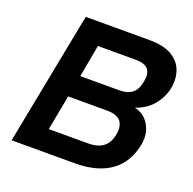

<svg xmlns="http://www.w3.org/2000/svg" viewBox="-124 -825 954 951"><g transform="rotate(20 353.0 -350.0)"><path d="M34 0 170 -700H506Q581 -700 624 -674.5Q667 -649 682.5 -606.5Q698 -564 688 -512Q679 -465 645.5 -423Q612 -381 554 -361V-360Q590 -352 612.5 -328Q635 -304 644 -270.5Q653 -237 645 -198Q633 -136 598.5 -91.5Q564 -47 506 -23.5Q448 0 366 0ZM188 -115H395Q447 -115 475.5 -137.5Q504 -160 512 -206Q520 -252 499.5 -276Q479 -300 427 -300H223ZM245 -415H450Q495 -415 519.5 -435.5Q544 -456 551 -501Q559 -541 541 -563Q523 -585 476 -585H276Z"/></g></svg>

Font: REM Medium Medium
Style: Italic
Weight: 500
Italic angle: -11°
Version: Version 1.005;gftools[0.9.28]